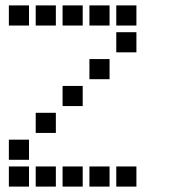

<svg xmlns="http://www.w3.org/2000/svg" viewBox="-20 -708 640 715"><path d="M14 -688Q13 -688 13 -688Q13 -688 13 -687V-614Q13 -613 13 -613Q13 -613 14 -613H87Q88 -613 88 -613Q88 -613 88 -614V-687Q88 -688 88 -688Q88 -688 87 -688ZM114 -688Q113 -688 113 -688Q113 -688 113 -687V-614Q113 -613 113 -613Q113 -613 114 -613H187Q188 -613 188 -613Q188 -613 188 -614V-687Q188 -688 188 -688Q188 -688 187 -688ZM214 -688Q213 -688 213 -688Q213 -688 213 -687V-614Q213 -613 213 -613Q213 -613 214 -613H287Q288 -613 288 -613Q288 -613 288 -614V-687Q288 -688 288 -688Q288 -688 287 -688ZM314 -688Q313 -688 313 -688Q313 -688 313 -687V-614Q313 -613 313 -613Q313 -613 314 -613H387Q388 -613 388 -613Q388 -613 388 -614V-687Q388 -688 388 -688Q388 -688 387 -688ZM414 -688Q413 -688 413 -688Q413 -688 413 -687V-614Q413 -613 413 -613Q413 -613 414 -613H487Q488 -613 488 -613Q488 -613 488 -614V-687Q488 -688 488 -688Q488 -688 487 -688ZM414 -588Q413 -588 413 -588Q413 -588 413 -587V-514Q413 -513 413 -513Q413 -513 414 -513H487Q488 -513 488 -513Q488 -513 488 -514V-587Q488 -588 488 -588Q488 -588 487 -588ZM314 -488Q313 -488 313 -488Q313 -488 313 -487V-414Q313 -413 313 -413Q313 -413 314 -413H387Q388 -413 388 -413Q388 -413 388 -414V-487Q388 -488 388 -488Q388 -488 387 -488ZM214 -388Q213 -388 213 -388Q213 -388 213 -387V-314Q213 -313 213 -313Q213 -313 214 -313H287Q288 -313 288 -313Q288 -313 288 -314V-387Q288 -388 288 -388Q288 -388 287 -388ZM114 -288Q113 -288 113 -288Q113 -288 113 -287V-214Q113 -213 113 -213Q113 -213 114 -213H187Q188 -213 188 -213Q188 -213 188 -214V-287Q188 -288 188 -288Q188 -288 187 -288ZM14 -188Q13 -188 13 -188Q13 -188 13 -187V-114Q13 -113 13 -113Q13 -113 14 -113H87Q88 -113 88 -113Q88 -113 88 -114V-187Q88 -188 88 -188Q88 -188 87 -188ZM14 -88Q13 -88 13 -88Q13 -88 13 -87V-14Q13 -13 13 -13Q13 -13 14 -13H87Q88 -13 88 -13Q88 -13 88 -14V-87Q88 -88 88 -88Q88 -88 87 -88ZM114 -88Q113 -88 113 -88Q113 -88 113 -87V-14Q113 -13 113 -13Q113 -13 114 -13H187Q188 -13 188 -13Q188 -13 188 -14V-87Q188 -88 188 -88Q188 -88 187 -88ZM214 -88Q213 -88 213 -88Q213 -88 213 -87V-14Q213 -13 213 -13Q213 -13 214 -13H287Q288 -13 288 -13Q288 -13 288 -14V-87Q288 -88 288 -88Q288 -88 287 -88ZM314 -88Q313 -88 313 -88Q313 -88 313 -87V-14Q313 -13 313 -13Q313 -13 314 -13H387Q388 -13 388 -13Q388 -13 388 -14V-87Q388 -88 388 -88Q388 -88 387 -88ZM414 -88Q413 -88 413 -88Q413 -88 413 -87V-14Q413 -13 413 -13Q413 -13 414 -13H487Q488 -13 488 -13Q488 -13 488 -14V-87Q488 -88 488 -88Q488 -88 487 -88Z"/></svg>

Font: Doto
Style: Bold
Weight: 700
Monospace: yes
Version: Version 1.000